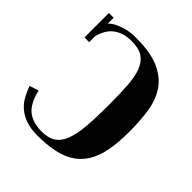

<svg xmlns="http://www.w3.org/2000/svg" viewBox="-209 -869 1090 1090"><g transform="rotate(45 336.0 -324.5)"><path d="M84 -116Q103 -33 145.5 2Q188 37 261 37Q314 37 346.5 15Q379 -7 396 -53.5Q413 -100 418.5 -171.5Q424 -243 424 -343Q424 -429 419.5 -494Q415 -559 398.5 -602Q382 -645 349.5 -666.5Q317 -688 261 -688Q222 -688 194 -678.5Q166 -669 145.5 -652Q125 -635 112.5 -612Q100 -589 93 -563V-513H55V-709H93V-662Q99 -669 112.5 -678.5Q126 -688 147.5 -697Q169 -706 197.5 -712.5Q226 -719 262 -719Q380 -719 449.5 -688Q519 -657 555.5 -602.5Q592 -548 603 -473.5Q614 -399 614 -312Q614 -210 596 -138Q578 -66 536.5 -19.5Q495 27 427.5 48.5Q360 70 261 70Q204 70 165.5 56Q127 42 100.5 19Q74 -4 57.5 -34.5Q41 -65 29 -98Z"/></g></svg>

Font: Cafe24 ClassicType
Style: Regular
Weight: 400
Designer: Cafe24 thkim, hmlim, mnelim & 4IR
Foundry: Cafe24
Version: Version 1.000